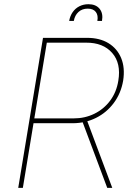

<svg xmlns="http://www.w3.org/2000/svg" viewBox="-20 -911 655 931"><path d="M68.4 0 188.5 -727.5H402.3Q463.4 -727.5 505.9 -701.7Q548.3 -675.8 567.6 -629.2Q586.9 -582.5 577.1 -519.5Q566.4 -458 531.7 -411.6Q497.1 -365.2 446 -339.6Q395 -314 334 -313.5H131.8L134.8 -336.9H336.9Q391.6 -336.9 437.5 -359.4Q483.4 -381.8 514.2 -423.1Q544.9 -464.4 553.7 -519.5Q567.9 -604 523.9 -654.3Q480 -704.6 397.5 -704.1H207L90.8 0ZM500 0 376 -331.1H400.4L524.4 0ZM315.4 -809.6Q319.8 -834 332.5 -852.3Q345.2 -870.6 365 -880.6Q384.8 -890.6 408.7 -890.6Q444.8 -890.6 462.9 -868.4Q481 -846.2 474.6 -809.6H452.1Q457 -836.9 444.6 -853Q432.1 -869.1 405.3 -869.1Q378.4 -869.1 360.6 -853Q342.8 -836.9 337.9 -809.6Z"/></svg>

Font: Inter Tight Thin
Style: Italic
Weight: 250
Italic angle: -9.39999°
Designer: Rasmus Andersson
Foundry: rsms
Version: Version 3.004